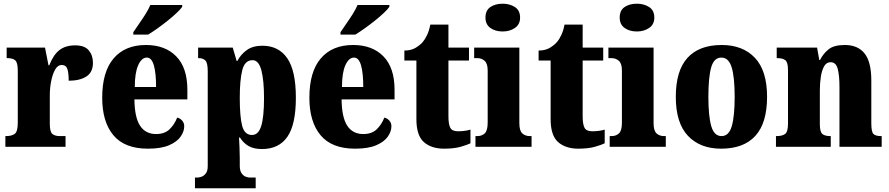

<svg xmlns="http://www.w3.org/2000/svg" viewBox="-20 -793 4803 1037"><path d="M9 0V-58H13Q43 -58 59.5 -70Q76 -82 76 -130V-411Q76 -455 62.5 -467Q49 -479 20 -479H16V-536H223L242 -440H246Q268 -497 301 -522.5Q334 -548 386 -548Q437 -548 459.5 -521Q482 -494 482 -454Q482 -402 446 -379.5Q410 -357 351 -357Q351 -398 344 -420Q337 -442 313 -442Q292 -442 278 -417.5Q264 -393 256.5 -355.5Q249 -318 249 -277V-125Q249 -80 263.5 -69Q278 -58 302 -58H334V0Z M779 10Q653 10 592.5 -62.5Q532 -135 532 -265Q532 -406 594 -478Q656 -550 768 -550Q872 -550 932 -488.5Q992 -427 992 -308V-256H706Q707 -159 736.5 -114Q766 -69 823 -69Q869 -69 895.5 -94.5Q922 -120 937 -158Q953 -154 964 -141.5Q975 -129 975 -111Q975 -83 955.5 -55Q936 -27 893 -8.5Q850 10 779 10ZM823 -323Q823 -398 811 -440Q799 -482 773 -482Q745 -482 726.5 -441Q708 -400 708 -323ZM700 -619Q713 -639 731 -664.5Q749 -690 766 -717Q783 -744 792 -766H964V-756Q955 -743 934.5 -723.5Q914 -704 886.5 -682Q859 -660 831 -640Q803 -620 780 -606H700Z M1033 224V166H1046Q1054 166 1067 162Q1080 158 1091 144.5Q1102 131 1102 104V-407Q1102 -454 1089 -466.5Q1076 -479 1054 -479H1050V-536H1237L1258 -464H1262Q1281 -500 1313.5 -523Q1346 -546 1397 -546Q1485 -546 1531.5 -478.5Q1578 -411 1578 -265Q1578 -120 1532 -54Q1486 12 1395 12Q1351 12 1323 -4Q1295 -20 1276 -50H1271Q1272 -26 1273.5 1.5Q1275 29 1275 60V102Q1275 130 1285.5 144Q1296 158 1309 162Q1322 166 1329 166H1361V224ZM1341 -64Q1376 -64 1391 -113Q1406 -162 1406 -263Q1406 -360 1391.5 -414Q1377 -468 1344 -468Q1302 -468 1288.5 -414Q1275 -360 1275 -265Q1275 -162 1288 -113Q1301 -64 1341 -64Z M1898 10Q1772 10 1711.5 -62.5Q1651 -135 1651 -265Q1651 -406 1713 -478Q1775 -550 1887 -550Q1991 -550 2051 -488.5Q2111 -427 2111 -308V-256H1825Q1826 -159 1855.5 -114Q1885 -69 1942 -69Q1988 -69 2014.5 -94.5Q2041 -120 2056 -158Q2072 -154 2083 -141.5Q2094 -129 2094 -111Q2094 -83 2074.5 -55Q2055 -27 2012 -8.5Q1969 10 1898 10ZM1942 -323Q1942 -398 1930 -440Q1918 -482 1892 -482Q1864 -482 1845.5 -441Q1827 -400 1827 -323ZM1819 -619Q1832 -639 1850 -664.5Q1868 -690 1885 -717Q1902 -744 1911 -766H2083V-756Q2074 -743 2053.5 -723.5Q2033 -704 2005.5 -682Q1978 -660 1950 -640Q1922 -620 1899 -606H1819Z M2378 10Q2310 10 2269.5 -25.5Q2229 -61 2229 -149V-466H2164V-520Q2201 -520 2226 -535.5Q2251 -551 2264 -567Q2276 -581 2287 -604.5Q2298 -628 2304 -660H2402V-536H2513V-466H2402V-165Q2402 -122 2412 -103Q2422 -84 2453 -84Q2492 -84 2521 -93V-19Q2505 -11 2469 -0.5Q2433 10 2378 10Z M2695 -623Q2655 -623 2628.5 -642Q2602 -661 2602 -698Q2602 -737 2628.5 -755Q2655 -773 2695 -773Q2733 -773 2761 -755Q2789 -737 2789 -698Q2789 -661 2761 -642Q2733 -623 2695 -623ZM2548 0V-58H2558Q2583 -58 2598.5 -73Q2614 -88 2614 -131V-412Q2614 -450 2597.5 -464.5Q2581 -479 2558 -479H2541V-536H2785V-128Q2785 -87 2801 -72.5Q2817 -58 2841 -58H2851V0Z M3103 10Q3035 10 2994.5 -25.5Q2954 -61 2954 -149V-466H2889V-520Q2926 -520 2951 -535.5Q2976 -551 2989 -567Q3001 -581 3012 -604.5Q3023 -628 3029 -660H3127V-536H3238V-466H3127V-165Q3127 -122 3137 -103Q3147 -84 3178 -84Q3217 -84 3246 -93V-19Q3230 -11 3194 -0.5Q3158 10 3103 10Z M3420 -623Q3380 -623 3353.5 -642Q3327 -661 3327 -698Q3327 -737 3353.5 -755Q3380 -773 3420 -773Q3458 -773 3486 -755Q3514 -737 3514 -698Q3514 -661 3486 -642Q3458 -623 3420 -623ZM3273 0V-58H3283Q3308 -58 3323.5 -73Q3339 -88 3339 -131V-412Q3339 -450 3322.5 -464.5Q3306 -479 3283 -479H3266V-536H3510V-128Q3510 -87 3526 -72.5Q3542 -58 3566 -58H3576V0Z M3875 10Q3761 10 3695.5 -59.5Q3630 -129 3630 -270Q3630 -411 3693 -480.5Q3756 -550 3878 -550Q3992 -550 4057.5 -480.5Q4123 -411 4123 -270Q4123 -129 4060 -59.5Q3997 10 3875 10ZM3877 -58Q3917 -58 3932.5 -112Q3948 -166 3948 -270Q3948 -375 3932 -428.5Q3916 -482 3876 -482Q3836 -482 3821 -428.5Q3806 -375 3806 -270Q3806 -166 3821.5 -112Q3837 -58 3877 -58Z M4171 0V-58H4175Q4205 -58 4220.5 -69.5Q4236 -81 4236 -125V-415Q4236 -456 4222 -467.5Q4208 -479 4179 -479H4175V-536H4393L4405 -469H4409Q4426 -503 4455 -526.5Q4484 -550 4543 -550Q4613 -550 4649.5 -504.5Q4686 -459 4686 -358V-128Q4686 -82 4697 -70Q4708 -58 4738 -58H4742V0H4514V-323Q4514 -386 4504.5 -421.5Q4495 -457 4466 -457Q4444 -457 4431.5 -435.5Q4419 -414 4413.5 -379Q4408 -344 4408 -305V-122Q4408 -81 4421.5 -69.5Q4435 -58 4464 -58H4467V0Z"/></svg>

Font: Noto Serif Hebrew Condensed Black
Style: Regular
Weight: 900
Width: 3
Designer: Monotype Design Team
Foundry: Monotype Imaging Inc.
Version: Version 2.004; ttfautohint (v1.8.4.7-5d5b)